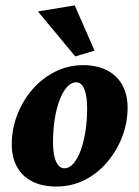

<svg xmlns="http://www.w3.org/2000/svg" viewBox="-20 -681 515 709"><path d="M188.5 7.8Q135.7 7.8 98.6 -11.2Q61.5 -30.3 42.5 -65.4Q23.4 -100.6 23.4 -148.4Q23.4 -204.1 43.5 -256.3Q63.5 -308.6 99.1 -350.1Q134.8 -391.6 183.1 -416Q231.4 -440.4 286.1 -440.4Q337.9 -440.4 375 -421.4Q412.1 -402.3 431.6 -367.2Q451.2 -332 451.2 -283.2Q451.2 -227.5 431.2 -175.8Q411.1 -124 375.5 -82Q339.8 -40 292 -16.1Q244.1 7.8 188.5 7.8ZM217.8 -59.6Q236.3 -59.6 252 -78.1Q267.6 -96.7 278.8 -127.9Q290 -159.2 295.9 -198.7Q301.8 -238.3 301.8 -280.3Q301.8 -326.2 291.5 -351.6Q281.2 -377 261.7 -377Q242.2 -377 226.6 -358.9Q210.9 -340.8 199.2 -309.1Q187.5 -277.3 181.6 -237.8Q175.8 -198.2 175.8 -156.2Q175.8 -109.4 187 -84.5Q198.2 -59.6 217.8 -59.6ZM257.8 -472.7 120.1 -638.7 255.9 -661.1 329.1 -494.1Z"/></svg>

Font: Crimson Pro ExtraBold
Style: Italic
Weight: 800
Italic angle: -12°
Designer: Jacques Le Bailly
Foundry: Baron von Fonthausen
Version: Version 1.003